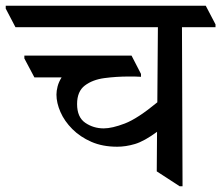

<svg xmlns="http://www.w3.org/2000/svg" viewBox="-48 -640 772 670"><path d="M361 -128Q310 -128 271 -145Q232 -162 204.5 -189.5Q177 -217 163 -249Q149 -281 149 -310Q149 -323 153 -338.5Q157 -354 167 -370H72L37 -436V-446H411L444 -382V-372Q428 -373 420.5 -373Q413 -373 402 -373Q358 -373 316.5 -367.5Q275 -362 248 -341.5Q221 -321 221 -277Q221 -231 249.5 -211.5Q278 -192 314 -192Q343 -192 387.5 -209Q432 -226 501 -283L503 -545H6L-28 -610V-620H670L704 -555V-545H587L589 10H579L499 -42L500 -180Q455 -147 423 -137.5Q391 -128 361 -128Z"/></svg>

Font: Tiro Devanagari Marathi
Style: Regular
Weight: 400
Designer: Devanagari: John Hudson & Fiona Ross. Latin: John Hudson.
Foundry: Tiro Typeworks Ltd.
Version: Version 1.52